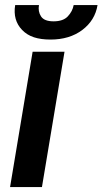

<svg xmlns="http://www.w3.org/2000/svg" viewBox="-20 -754 413 774"><path d="M20.6 0 111.5 -545.5H240.1L149.1 0ZM41.2 -733.7H137.1Q132.5 -708.1 145.2 -688.2Q158 -668 196 -668Q234.4 -668 253.2 -687.9Q272.4 -708.1 277 -733.7H373.2Q363.3 -672.2 311.8 -633.2Q260.3 -594.5 183.6 -594.5Q144.9 -594.5 116.8 -603.7Q88.8 -612.9 69.2 -633.2Q31.2 -672.6 41.2 -733.7Z"/></svg>

Font: Inter P Semi Bold
Style: Italic
Weight: 600
Italic angle: 9.39999°
Designer: Rasmus Andersson
Foundry: rsms
Version: Version 3.018;git-588b23468